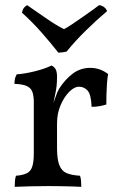

<svg xmlns="http://www.w3.org/2000/svg" viewBox="-20 -721 459 744"><path d="M201 -147Q201 -104 210 -81Q219 -58 238.5 -50Q258 -42 290 -40Q293 -32 294 -21Q295 -10 295 3Q280 2 259.5 1.5Q239 1 215.5 0.5Q192 0 169 0Q134 0 95 1Q56 2 37 3Q37 -10 38 -21Q39 -32 42 -40Q68 -42 83.5 -49.5Q99 -57 105 -75.5Q111 -94 111 -127V-227H201ZM201 -293V-214H111V-325L201 -423Q201 -388 195 -361Q189 -334 184 -307ZM179 -301Q190 -329 196 -347Q202 -365 209 -377Q231 -412 261 -435Q291 -458 330 -458Q368 -458 399 -434Q396 -418 394.5 -397Q393 -376 392.5 -355Q392 -334 392 -316Q383 -313 367.5 -310Q352 -307 335 -307Q333 -355 319.5 -370Q306 -385 286 -385Q268 -385 248.5 -365.5Q229 -346 215 -314Q201 -282 201 -243ZM111 -214V-325Q111 -348 106 -363.5Q101 -379 85 -387Q69 -395 36 -396Q36 -407 38 -416Q40 -425 45 -433Q76 -435 116 -445Q156 -455 179 -467Q188 -464 194.5 -454.5Q201 -445 201 -423ZM206 -517Q178 -553 141.5 -594.5Q105 -636 65 -672Q67 -682 71.5 -689Q76 -696 85 -701Q119 -678 157.5 -651Q196 -624 228 -608Q240 -614 260 -627.5Q280 -641 301.5 -656Q323 -671 340.5 -683.5Q358 -696 364 -701Q374 -700 382.5 -694Q391 -688 395 -678Q357 -646 314 -604Q271 -562 238 -521Q230 -519 221 -518Q212 -517 206 -517Z"/></svg>

Font: Vollkorn
Style: Regular
Weight: 400
Designer: Friedrich Althausen
Foundry: Friedrich Althausen
Version: Version 4.104